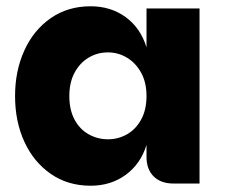

<svg xmlns="http://www.w3.org/2000/svg" viewBox="-20 -585 719 612"><path d="M269 7Q196 7 141.5 -31Q87 -69 57.5 -133.5Q28 -198 28 -279Q28 -359 57.5 -424Q87 -489 141.5 -527Q196 -565 269 -565Q333 -565 380.5 -530.5Q428 -496 447 -434V-558H616V0H533Q493 0 470 -22.5Q447 -45 447 -85V-123Q428 -62 380.5 -27.5Q333 7 269 7ZM324 -141Q357 -141 385 -157Q413 -173 430 -204Q447 -235 447 -279Q447 -322 430 -353Q413 -384 385 -401Q357 -418 324 -418Q290 -418 262 -401Q234 -384 217.5 -353Q201 -322 201 -279Q201 -235 217.5 -204Q234 -173 262.5 -157Q291 -141 324 -141Z"/></svg>

Font: Parkinsans
Style: Bold
Weight: 700
Designer: Red Stone, Indian Type Foundry
Foundry: Indian Type Foundry
Version: Version 1.000